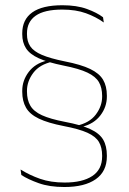

<svg xmlns="http://www.w3.org/2000/svg" viewBox="-20 -668 505 751"><path d="M278.5 -176Q330 -187 354.8 -220Q379.5 -253 379.5 -290V-293Q379.5 -324.5 367 -346.5Q354.5 -368.5 322 -384Q289.5 -399.5 228.5 -411.5Q167 -424 131.8 -440Q96.5 -456 81.8 -479Q67 -502 67 -534V-537.5Q67 -591.5 106.2 -619.5Q145.5 -647.5 224 -647.5Q280 -647.5 319.8 -633Q359.5 -618.5 383 -600.5L386 -580Q355.5 -602 316.2 -616.2Q277 -630.5 223.5 -630.5Q153.5 -630.5 119.5 -606.5Q85.5 -582.5 85.5 -537.5V-534Q85.5 -505.5 98.8 -486.2Q112 -467 144.2 -453.2Q176.5 -439.5 233 -428Q297 -415.5 332.8 -398.2Q368.5 -381 383.2 -356Q398 -331 398 -294V-290Q398 -250 372.8 -216.8Q347.5 -183.5 301 -172V-163ZM186 -427Q135 -416 110.2 -383Q85.5 -350 85.5 -313V-310Q85.5 -277 98.8 -254.5Q112 -232 144.2 -217.2Q176.5 -202.5 233.5 -191.5Q297.5 -179.5 333.2 -163Q369 -146.5 383.5 -121.8Q398 -97 398 -59.5V-56.5Q398 2.5 354.5 33Q311 63.5 232 63.5Q173.5 63.5 131.5 48.5Q89.5 33.5 63.5 16.5L60.5 -5Q95.5 17 137 31.5Q178.5 46 233 46Q302.5 46 341 20.5Q379.5 -5 379.5 -56.5V-59.5Q379.5 -91 367 -112.5Q354.5 -134 322 -148.8Q289.5 -163.5 229 -175Q167.5 -187 132 -204Q96.5 -221 81.8 -246.8Q67 -272.5 67 -309V-313Q67 -353 92.2 -386.5Q117.5 -420 163.5 -431V-438.5Z"/></svg>

Font: Anek Bangla Thin
Style: Regular
Weight: 250
Designer: Sulekha Rajkumar (Bangla), Yesha Goshar (Latin)
Foundry: Ek Type
Version: Version 1.003